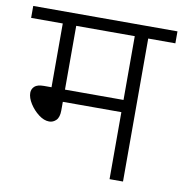

<svg xmlns="http://www.w3.org/2000/svg" viewBox="-73 -691 725 759"><g transform="rotate(10 289.5 -311.0)"><path d="M470 -574V0H416V-269H181V-235Q181 -207 169 -195Q157 -183 141 -183Q120 -183 98.5 -199.5Q77 -216 62.5 -239Q48 -262 48 -282Q48 -297 59 -307.5Q70 -318 97 -318H127V-574H0V-622H579V-574ZM416 -574H181V-318H416Z"/></g></svg>

Font: Noto Sans Light
Style: Italic
Weight: 300
Italic angle: -12°
Designer: Monotype Design Team
Foundry: Monotype Imaging Inc.
Version: Version 2.013; ttfautohint (v1.8.4.7-5d5b)